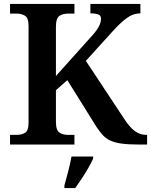

<svg xmlns="http://www.w3.org/2000/svg" viewBox="-20 -734 767 975"><path d="M31 0V-49H64Q89 -49 107 -59.5Q125 -70 125 -112V-601Q125 -643 107 -654Q89 -665 64 -665H31V-714H358V-665H326Q300 -665 282 -653.5Q264 -642 264 -597V-348L436 -540Q469 -575 481 -597.5Q493 -620 493 -639Q493 -654 480.5 -660Q468 -666 439 -666V-714H693V-666Q655 -666 622 -641Q589 -616 553 -576L416 -425L611 -130Q640 -86 666 -67.5Q692 -49 723 -49H727V0H687Q632 0 596.5 -5Q561 -10 538.5 -21Q516 -32 500.5 -49.5Q485 -67 469 -91L322 -327L264 -276V-117Q264 -72 282 -60.5Q300 -49 326 -49H358V0ZM307 208Q316 177 326.5 136Q337 95 343 61H453V71Q444 92 428.5 119Q413 146 395 173Q377 200 362 221H307Z"/></svg>

Font: Noto Serif Tibetan SemiBold
Style: Regular
Weight: 600
Designer: Monotype Design Team
Foundry: Monotype Imaging Inc.
Version: Version 2.103; ttfautohint (v1.8.4.7-5d5b)